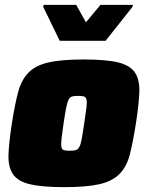

<svg xmlns="http://www.w3.org/2000/svg" viewBox="-20 -763 611 791"><path d="M13 0ZM244 8Q153 8 103 -4Q53 -16 33 -46Q13 -76 15 -127Q17 -178 29 -255Q41 -332 54.5 -383Q68 -434 97.5 -464Q127 -494 180.5 -506Q234 -518 325 -518Q417 -518 466.5 -506Q516 -494 536 -464Q556 -434 554 -383Q552 -332 540 -255Q528 -178 515 -127Q502 -76 472 -46Q442 -16 389 -4Q336 8 244 8ZM267 -142Q283 -142 292 -144.5Q301 -147 307 -158Q313 -169 317 -192Q321 -215 327 -255Q333 -296 336 -318.5Q339 -341 336.5 -352Q334 -363 326 -365.5Q318 -368 302 -368Q286 -368 277 -365.5Q268 -363 262.5 -352Q257 -341 252.5 -318.5Q248 -296 242 -255Q236 -215 233.5 -192Q231 -169 233 -158Q235 -147 243 -144.5Q251 -142 267 -142ZM158 -595ZM226 -595 158 -735 160 -743H294L334 -671L394 -743H528L526 -735L415 -595Z"/></svg>

Font: Azeri Sans Black
Style: Italic
Weight: 900
Designer: Hector Gatti & Omnibus-Type (original fonts) / Cristiano Sobral (main changes and remastering)
Foundry: Omnibus-Type
Version: Version 0.07;August 21, 2020;FontCreator 13.0.0.2681 64-bit;